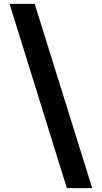

<svg xmlns="http://www.w3.org/2000/svg" viewBox="-20 -820 524 985"><path d="M323 145 29 -800H158L453 145Z"/></svg>

Font: Gudea
Style: Bold
Weight: 700
Designer: Agustina Mingote
Foundry: Agustina Mingote
Version: Version 1.002